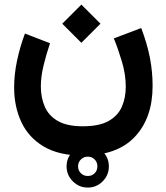

<svg xmlns="http://www.w3.org/2000/svg" viewBox="-20 -472 736 849"><path d="M274.4 263.7Q274.4 225.1 302 197.8Q329.6 170.4 368.2 170.4Q406.7 170.4 434.1 197.8Q461.4 225.1 461.4 263.7Q461.4 302.2 434.1 329.8Q406.7 357.4 368.2 357.4Q329.6 357.4 302 329.8Q274.4 302.2 274.4 263.7ZM325.2 263.7Q325.2 281.7 337.6 293.9Q350.1 306.2 368.2 306.2Q386.7 306.2 398.7 293.9Q410.6 281.7 410.6 263.7Q410.6 245.1 398.4 232.9Q386.2 220.7 368.2 220.7Q350.1 220.7 337.6 233.2Q325.2 245.6 325.2 263.7ZM339.8 -451.7 424.3 -367.2 339.8 -282.7 255.4 -367.2ZM346.2 86.4Q418.9 86.4 460.2 63Q501.5 39.6 518.8 0Q536.1 -39.6 536.1 -88.4Q536.1 -142.1 519.5 -198.2Q502.9 -254.4 483.4 -302.2L604.5 -348.1Q631.3 -276.9 643.1 -215.6Q654.8 -154.3 654.8 -92.3Q654.8 48.8 576.9 132.3Q499 215.8 346.2 215.8Q240.7 215.8 173.6 176Q106.4 136.2 74.5 67.9Q42.5 -0.5 42.5 -85.4Q42.5 -142.6 55.2 -203.1Q67.9 -263.7 90.3 -323.7L201.2 -280.8Q184.1 -230.5 172.4 -181.6Q160.6 -132.8 160.6 -89.8Q160.6 -41.5 177.5 -1.5Q194.3 38.6 234.9 62.5Q275.4 86.4 346.2 86.4Z"/></svg>

Font: Vazirmatn FD
Style: Bold
Weight: 700
Designer: Saber Rastikerdar
Foundry: Saber Rastikerdar
Version: Version 33.001